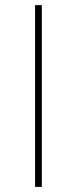

<svg xmlns="http://www.w3.org/2000/svg" viewBox="-20 -731 301 751"><path d="M117.2 0V-710.9H143.6V0Z"/></svg>

Font: Heebo Thin
Style: Regular
Weight: 250
Designer: Oded Ezer
Foundry: Meir Sadan
Version: Version 2.001; ttfautohint (v1.5.14-ce02) -l 8 -r 50 -G 200 